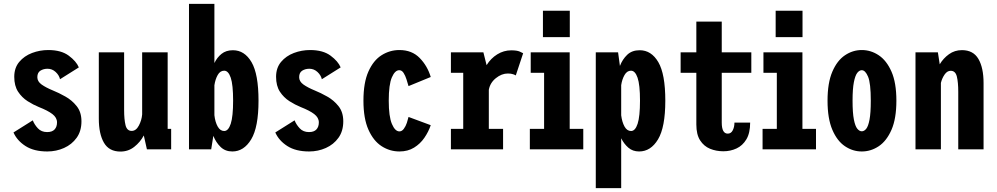

<svg xmlns="http://www.w3.org/2000/svg" viewBox="-20 -770 5140 990"><path d="M224 11Q155 11 111.5 -17Q68 -45 49.5 -87L149 -149.5Q157.5 -127.5 175.5 -108.2Q193.5 -89 223 -89Q249 -89 261.5 -102.5Q274 -116 274 -139Q274 -163.5 250.2 -181.8Q226.5 -200 180.5 -218Q152 -229.5 122.5 -248.2Q93 -267 73.2 -297.2Q53.5 -327.5 53.5 -374Q53.5 -420 79.2 -450.8Q105 -481.5 145.2 -496.8Q185.5 -512 229 -512Q295.5 -512 334.5 -483Q373.5 -454 386.5 -422.5L289.5 -361.5Q285 -382 267 -398.8Q249 -415.5 225 -415.5Q204 -415.5 188.2 -405.5Q172.5 -395.5 172.5 -372Q172.5 -350 194.5 -334.2Q216.5 -318.5 253 -303.5Q283 -291.5 317.2 -272.2Q351.5 -253 375.8 -222.2Q400 -191.5 400 -144.5Q400 -94 375.2 -59.5Q350.5 -25 310.2 -7Q270 11 224 11Z M601 11.5Q542.5 11.5 516 -34Q489.5 -79.5 489.5 -158.5V-500H620V-203Q620 -154.5 627.2 -124.8Q634.5 -95 659 -95Q681.5 -95 696 -122.5Q710.5 -150 713 -180V-500H844.5V-105.5H862.5V0H737.5L721.5 -71.5Q703 -37 672.2 -12.8Q641.5 11.5 601 11.5Z M954.5 0V-750H1085.5V-445Q1099 -473.5 1122.2 -492.2Q1145.5 -511 1181 -511Q1241 -511 1277 -449.5Q1313 -388 1313 -251Q1313 -114 1275.2 -51.5Q1237.5 11 1178 11Q1141.5 11 1117.5 -12.2Q1093.5 -35.5 1080 -69.5L1069 0ZM1136 -405.5Q1115 -405.5 1102.5 -383.2Q1090 -361 1085.5 -330.5V-176Q1089.5 -140.5 1102.5 -117.5Q1115.5 -94.5 1136 -94.5Q1157.5 -94.5 1169.8 -132Q1182 -169.5 1182 -251Q1182 -333 1169.8 -369.2Q1157.5 -405.5 1136 -405.5Z M1574 11Q1505 11 1461.5 -17Q1418 -45 1399.5 -87L1499 -149.5Q1507.5 -127.5 1525.5 -108.2Q1543.5 -89 1573 -89Q1599 -89 1611.5 -102.5Q1624 -116 1624 -139Q1624 -163.5 1600.2 -181.8Q1576.5 -200 1530.5 -218Q1502 -229.5 1472.5 -248.2Q1443 -267 1423.2 -297.2Q1403.5 -327.5 1403.5 -374Q1403.5 -420 1429.2 -450.8Q1455 -481.5 1495.2 -496.8Q1535.5 -512 1579 -512Q1645.5 -512 1684.5 -483Q1723.5 -454 1736.5 -422.5L1639.5 -361.5Q1635 -382 1617 -398.8Q1599 -415.5 1575 -415.5Q1554 -415.5 1538.2 -405.5Q1522.5 -395.5 1522.5 -372Q1522.5 -350 1544.5 -334.2Q1566.5 -318.5 1603 -303.5Q1633 -291.5 1667.2 -272.2Q1701.5 -253 1725.8 -222.2Q1750 -191.5 1750 -144.5Q1750 -94 1725.2 -59.5Q1700.5 -25 1660.2 -7Q1620 11 1574 11Z M2039.5 11Q1990 11 1947.8 -16.2Q1905.5 -43.5 1879.8 -101.2Q1854 -159 1854 -251Q1854 -344 1879.8 -401.5Q1905.5 -459 1947.8 -485.5Q1990 -512 2039.5 -512Q2104 -512 2144 -471Q2184 -430 2201 -373L2086.5 -326Q2082 -341.5 2076 -360.8Q2070 -380 2061 -394Q2052 -408 2038.5 -408Q2016.5 -408 2000.5 -371Q1984.5 -334 1984.5 -251Q1984.5 -169 2000.8 -130.8Q2017 -92.5 2039.5 -92.5Q2052.5 -92.5 2062.2 -105.8Q2072 -119 2077.8 -136.5Q2083.5 -154 2086.5 -167L2201 -124.5Q2189.5 -90.5 2168.2 -59.5Q2147 -28.5 2115 -8.8Q2083 11 2039.5 11Z M2305 0V-105.5H2368.5V-394.5H2305V-500H2472.5L2489 -434Q2510.5 -469 2544 -489.8Q2577.5 -510.5 2616 -510.5Q2645 -510.5 2659.5 -504.2Q2674 -498 2677.5 -495.5L2639.5 -381Q2636.5 -383.5 2625.8 -387.2Q2615 -391 2598.5 -391Q2566.5 -391 2536.8 -367Q2507 -343 2500.5 -307V-105.5H2574V0Z M2779.5 -714.5H2918V-578.5H2779.5ZM2712 0V-105.5H2785.5V-394.5H2716.5V-500H2917.5V-105.5H2987.5V0Z M3052 200V-500H3167L3176.5 -430Q3189.5 -464 3214 -487.5Q3238.5 -511 3278.5 -511Q3338.5 -511 3374.5 -449.5Q3410.5 -388 3410.5 -251Q3410.5 -114 3373 -51.5Q3335.5 11 3275.5 11Q3242.5 11 3220 -8.5Q3197.5 -28 3183 -57V200ZM3233.5 -405.5Q3213 -405.5 3200.2 -383.2Q3187.5 -361 3183 -331V-175.5Q3187.5 -140.5 3200.2 -117.5Q3213 -94.5 3234 -94.5Q3255.5 -94.5 3267.8 -132Q3280 -169.5 3280 -251Q3280 -333 3267.5 -369.2Q3255 -405.5 3233.5 -405.5Z M3570.5 -128V-394.5H3489.5V-500H3570.5V-658.5H3701.5V-500H3854V-394.5H3701.5V-138Q3701.5 -81 3732.5 -81Q3749.5 -81 3758.2 -98Q3767 -115 3767 -138H3848Q3848 -84 3828.5 -51.5Q3809 -19 3777.5 -4.5Q3746 10 3710 10Q3672.5 10 3641 -3Q3609.5 -16 3590 -46.2Q3570.5 -76.5 3570.5 -128Z M3979.5 -714.5H4118V-578.5H3979.5ZM3912 0V-105.5H3985.5V-394.5H3916.5V-500H4117.5V-105.5H4187.5V0Z M4423.5 11Q4377 11 4336.8 -16Q4296.5 -43 4271.8 -100.8Q4247 -158.5 4247 -251Q4247 -343 4271.8 -400.5Q4296.5 -458 4336.8 -485Q4377 -512 4423.5 -512Q4470.5 -512 4511 -485Q4551.5 -458 4576.8 -400.5Q4602 -343 4602 -251Q4602 -158.5 4576.8 -100.8Q4551.5 -43 4511 -16Q4470.5 11 4423.5 11ZM4423.5 -93Q4436 -93 4446.5 -106Q4457 -119 4463.5 -153.2Q4470 -187.5 4470 -251Q4470 -341 4456 -374.5Q4442 -408 4423.5 -408Q4411 -408 4400.2 -394.2Q4389.5 -380.5 4382.8 -346.2Q4376 -312 4376 -251Q4376 -188 4382.8 -153.8Q4389.5 -119.5 4400.5 -106.2Q4411.5 -93 4423.5 -93Z M4700.5 0V-500H4816L4825.5 -438.5Q4844 -469.5 4873.2 -490.5Q4902.5 -511.5 4940 -511.5Q4998.5 -511.5 5025 -466Q5051.5 -420.5 5051.5 -341.5V0H4921V-297Q4921 -345.5 4913.8 -375.2Q4906.5 -405 4882 -405Q4864 -405 4850.8 -386Q4837.5 -367 4831.5 -342.5V0Z"/></svg>

Font: Trispace Condensed SemiBold
Style: Regular
Weight: 600
Width: 3
Designer: Tyler Finck
Foundry: Etcetera Type Company
Version: Version 1.210; ttfautohint (v1.8.3)